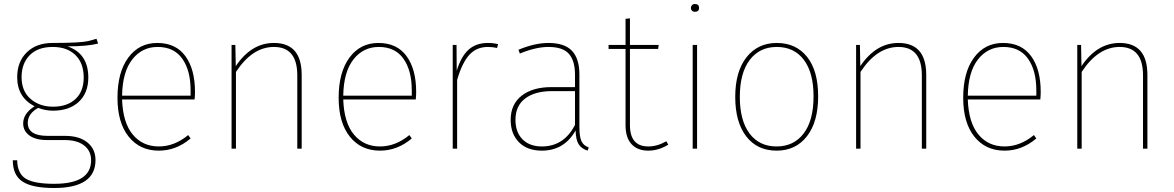

<svg xmlns="http://www.w3.org/2000/svg" viewBox="-20 -744 5875 961"><path d="M463 -550 471 -526Q417 -512 318 -512Q422 -476 422 -356Q422 -279 374.5 -234.5Q327 -190 245 -190Q208 -190 171 -204Q119 -175 119 -129Q119 -64 218 -64H305Q377 -64 417.5 -31Q458 2 458 57Q458 197 251 197Q142 197 93 165Q44 133 44 58H66Q67 124 108.5 150Q150 176 251 176Q436 176 436 58Q436 11 401 -16Q366 -43 304 -43H216Q158 -43 127 -66Q96 -89 96 -126Q96 -176 153 -212Q66 -257 66 -358Q66 -435 114 -482Q162 -529 243 -529Q314 -529 358.5 -531.5Q403 -534 420 -538Q437 -542 463 -550ZM244 -509Q169 -509 128.5 -467.5Q88 -426 88 -358Q88 -288 133 -249Q178 -210 245 -210Q317 -210 358 -248.5Q399 -287 399 -356Q399 -428 357.5 -468.5Q316 -509 244 -509Z M956 -284Q956 -268 954 -246H591Q595 -130 644.5 -70.5Q694 -11 775 -11Q853 -11 922 -68L934 -51Q862 10 775 10Q680 10 624 -60Q568 -130 568 -255Q568 -382 622 -455.5Q676 -529 767 -529Q860 -529 908 -463Q956 -397 956 -284ZM934 -265V-292Q934 -391 892.5 -450Q851 -509 769 -509Q691 -509 642 -446.5Q593 -384 591 -265Z M1351 -529Q1490 -529 1490 -369V0H1468V-367Q1468 -509 1351 -509Q1243 -509 1161 -384V0H1139V-519H1158L1160 -413Q1238 -529 1351 -529Z M2063 -284Q2063 -268 2061 -246H1698Q1702 -130 1751.5 -70.5Q1801 -11 1882 -11Q1960 -11 2029 -68L2041 -51Q1969 10 1882 10Q1787 10 1731 -60Q1675 -130 1675 -255Q1675 -382 1729 -455.5Q1783 -529 1874 -529Q1967 -529 2015 -463Q2063 -397 2063 -284ZM2041 -265V-292Q2041 -391 1999.5 -450Q1958 -509 1876 -509Q1798 -509 1749 -446.5Q1700 -384 1698 -265Z M2422 -529Q2449 -529 2473 -523L2468 -504Q2446 -509 2422 -509Q2365 -509 2329 -469.5Q2293 -430 2268 -344V0H2246V-519H2265L2266 -390Q2288 -462 2325.5 -495.5Q2363 -529 2422 -529Z M2880 -110Q2880 -59 2890.5 -37Q2901 -15 2927 -6L2921 10Q2890 0 2876 -22.5Q2862 -45 2861 -91Q2804 10 2692 10Q2619 10 2577.5 -32Q2536 -74 2536 -144Q2536 -222 2591 -265Q2646 -308 2740 -308H2858V-370Q2858 -440 2827.5 -474.5Q2797 -509 2725 -509Q2662 -509 2582 -476L2575 -495Q2657 -529 2725 -529Q2806 -529 2843 -489.5Q2880 -450 2880 -372ZM2692 -11Q2803 -11 2858 -119V-288H2744Q2657 -288 2608.5 -251Q2560 -214 2560 -144Q2560 -82 2595.5 -46.5Q2631 -11 2692 -11Z M3315 -37 3325 -20Q3276 10 3224 10Q3171 10 3141 -22.5Q3111 -55 3111 -117V-499H3026V-519H3111V-650L3133 -652V-519H3277L3274 -499H3133V-118Q3133 -11 3225 -11Q3270 -11 3315 -37Z M3458 -724Q3479 -724 3479 -704Q3479 -685 3458 -685Q3449 -685 3443.5 -690.5Q3438 -696 3438 -704Q3438 -712 3443.5 -718Q3449 -724 3458 -724ZM3469 -519V0H3447V-519Z M3868 -529Q3964 -529 4019.5 -459.5Q4075 -390 4075 -262Q4075 -134 4019 -62Q3963 10 3867 10Q3770 10 3715 -61.5Q3660 -133 3660 -259Q3660 -386 3716.5 -457.5Q3773 -529 3868 -529ZM3868 -509Q3782 -509 3732.5 -444Q3683 -379 3683 -259Q3683 -141 3731.5 -76Q3780 -11 3867 -11Q3953 -11 4002.5 -76Q4052 -141 4052 -262Q4052 -380 4003.5 -444.5Q3955 -509 3868 -509Z M4477 -529Q4616 -529 4616 -369V0H4594V-367Q4594 -509 4477 -509Q4369 -509 4287 -384V0H4265V-519H4284L4286 -413Q4364 -529 4477 -529Z M5189 -284Q5189 -268 5187 -246H4824Q4828 -130 4877.5 -70.5Q4927 -11 5008 -11Q5086 -11 5155 -68L5167 -51Q5095 10 5008 10Q4913 10 4857 -60Q4801 -130 4801 -255Q4801 -382 4855 -455.5Q4909 -529 5000 -529Q5093 -529 5141 -463Q5189 -397 5189 -284ZM5167 -265V-292Q5167 -391 5125.5 -450Q5084 -509 5002 -509Q4924 -509 4875 -446.5Q4826 -384 4824 -265Z M5584 -529Q5723 -529 5723 -369V0H5701V-367Q5701 -509 5584 -509Q5476 -509 5394 -384V0H5372V-519H5391L5393 -413Q5471 -529 5584 -529Z"/></svg>

Font: FiraGO Thin
Style: Regular
Weight: 100
Designer: bBox Type
Foundry: bBox Type GmbH
Version: Version 1.001;PS 001.001;hotconv 1.0.88;makeotf.lib2.5.64775